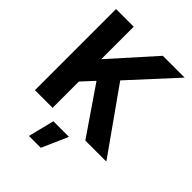

<svg xmlns="http://www.w3.org/2000/svg" viewBox="-265 -846 1203 1203"><g transform="rotate(45 336.5 -245.0)"><path d="M144.3 -176 75.2 -294.9 454.9 -718.8H648.2L327.5 -369.3L312.9 -358.4ZM40.6 0V-718.8H196.9V0ZM486.9 0 237.7 -364.3 340.4 -470.1 673.2 0ZM216.8 229.5 260 56.1H398.2L321.7 229.5Z"/></g></svg>

Font: Inter Display V
Style: Regular
Weight: 400
Designer: Rasmus Andersson
Foundry: rsms
Version: Version 3.015;git-src